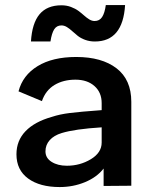

<svg xmlns="http://www.w3.org/2000/svg" viewBox="-20 -738 605 769"><path d="M285.2 -509.8Q387.7 -509.8 446.8 -464.4Q505.9 -418.9 505.9 -330.1V-112.8V5.9L395 6.8V-63Q368.2 -28.3 320.6 -8.5Q272.9 11.2 219.2 11.2Q139.6 11.2 92.8 -22.9Q45.9 -57.1 45.9 -120.1Q45.9 -174.8 82.3 -212.6Q118.7 -250.5 188 -270Q218.8 -280.3 259.5 -285.4Q300.3 -290.5 387.2 -296.9V-325.2Q387.2 -367.7 358.4 -393.3Q329.6 -418.9 282.2 -418.9Q233.4 -418.9 198 -397.5Q162.6 -376 147.9 -333L54.2 -372.1Q70.8 -436.5 130.6 -473.1Q190.4 -509.8 285.2 -509.8ZM104 -571.8Q108.4 -645 138.4 -680.9Q168.5 -716.8 226.1 -716.8Q246.6 -716.8 264.2 -710.2Q281.7 -703.6 293.9 -694.6Q306.2 -685.5 316.4 -676.3Q326.7 -667 337.4 -660.4Q348.1 -653.8 358.9 -653.8Q378.4 -653.8 388.9 -669.7Q399.4 -685.5 403.8 -717.8H481Q472.2 -571.8 359.9 -571.8Q338.9 -571.8 321 -578.4Q303.2 -585 291.3 -594.5Q279.3 -604 269 -613.5Q258.8 -623 248 -629.6Q237.3 -636.2 226.1 -636.2Q207 -636.2 197 -620.4Q187 -604.5 182.1 -571.8ZM162.1 -131.8Q162.1 -105 186.8 -89.6Q211.4 -74.2 248 -74.2Q300.3 -74.2 343.8 -100.3Q387.2 -126.5 387.2 -167V-228Q279.3 -221.2 227.1 -205.1Q196.3 -195.8 179.2 -176.8Q162.1 -157.7 162.1 -131.8Z"/></svg>

Font: Human Sans Medium
Style: Regular
Weight: 500
Designer: Tim Radville
Foundry: Continuum
Version: Version 1.000;FEAKit 1.0